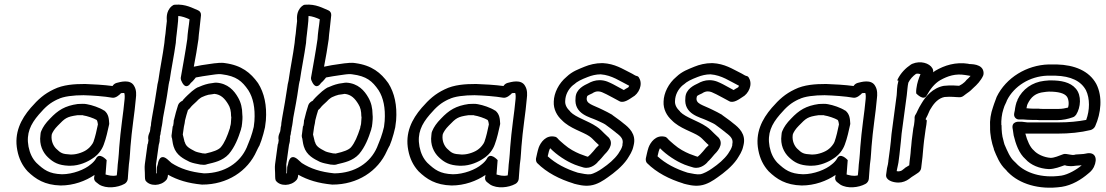

<svg xmlns="http://www.w3.org/2000/svg" viewBox="-20 -801 4926 855"><path d="M57 -132C64 -95 79 -64 103 -38C139 -3 179 23 250 25C308 25 361 5 401 -22L399 -9C398 -1 403 7 409 11L422 21C453 40 503 35 534 18C542 14 548 5 549 -4L551 -31C552 -44 553 -55 554 -69L557 -93C559 -108 559 -127 561 -148C565 -194 567 -212 573 -259C578 -299 582 -326 585 -363C587 -379 588 -400 578 -417C561 -451 513 -435 500 -432C493 -430 486 -426 481 -418C444 -423 393 -426 359 -427C311 -427 261 -424 219 -403C177 -383 150 -359 117 -321C73 -270 42 -209 57 -132ZM107 -148C96 -207 116 -248 153 -291C184 -327 203 -343 237 -359H238C262 -372 308 -377 352 -377C389 -376 447 -372 479 -366C495 -363 511 -378 518 -385V-386C526 -387 531 -387 533 -387C535 -384 536 -373 535 -362V-361C532 -326 528 -299 523 -259C517 -212 515 -192 511 -146C509 -123 509 -106 507 -93L504 -66V-65C504 -56 502 -42 501 -29L500 -20C478 -15 462 -21 450 -24C452 -48 453 -62 455 -88C455 -88 422 -126 407 -94C403 -86 391 -74 384 -69C358 -46 304 -25 256 -25C198 -27 175 -45 142 -76C124 -95 113 -118 107 -148ZM160 -199C154 -156 171 -122 193 -101C218 -77 241 -65 285 -63H294C333 -63 370 -80 393 -96C415 -110 433 -132 442 -157C453 -186 460 -220 466 -247C466 -250 467 -253 466 -255C465 -268 465 -293 444 -309H443C423 -322 390 -333 367 -337C353 -340 340 -338 330 -338H327C269 -330 238 -310 203 -273C183 -253 171 -235 164 -218C160 -210 161 -204 160 -199ZM210 -199 211 -204C215 -214 223 -227 237 -241C270 -275 276 -281 325 -288H349C350 -288 350 -287 351 -287C367 -285 399 -274 410 -267C412 -265 414 -262 416 -247C411 -222 404 -191 396 -169C393 -160 378 -142 370 -137C356 -125 324 -113 300 -113H293C257 -115 251 -119 230 -139C217 -152 207 -174 210 -199Z M625 -70C623 -54 625 -41 625 -32C626 -21 624 -5 628 3C647 30 696 28 720 1C724 -3 726 -9 727 -14L728 -23C771 1 817 15 879 21H881C991 21 1083 -38 1123 -129C1127 -137 1129 -142 1133 -149C1133 -150 1135 -151 1135 -152L1144 -176C1150 -194 1156 -215 1160 -234L1164 -265C1169 -331 1157 -387 1129 -431C1096 -477 1056 -510 982 -520C970 -522 965 -521 958 -521H955C950 -520 943 -520 934 -519L913 -516C890 -513 865 -509 843 -504C851 -546 858 -585 864 -628V-630C865 -642 866 -655 868 -668C871 -692 873 -711 875 -733C876 -743 870 -752 862 -755C839 -764 807 -784 759 -780C753 -780 749 -777 744 -773C717 -749 723 -715 723 -707C720 -686 719 -670 717 -652C715 -640 713 -623 712 -610C705 -555 693 -500 685 -442C682 -430 680 -420 679 -410C673 -368 665 -323 657 -279L653 -254C652 -247 653 -243 651 -238C651 -237 650 -235 650 -234C649 -226 649 -219 647 -213C647 -212 645 -211 645 -210V-209C639 -195 639 -187 641 -176C640 -172 640 -167 639 -163C639 -161 637 -159 637 -158ZM675 -70 687 -156C689 -161 690 -169 691 -174V-180C691 -183 693 -186 692 -189C691 -194 694 -199 695 -205V-209C697 -217 698 -224 699 -232C701 -239 702 -248 703 -254L706 -277C714 -319 723 -366 729 -410C730 -420 732 -429 734 -439L735 -441C743 -497 755 -553 763 -611V-613C764 -626 765 -639 767 -652C770 -674 771 -691 773 -708V-709C774 -717 773 -724 774 -730C792 -728 806 -723 824 -715C823 -700 820 -685 818 -668C816 -655 815 -641 814 -627C806 -571 795 -512 785 -455C784 -448 788 -439 791 -434C810 -398 829 -431 829 -431C843 -443 849 -453 852 -456C872 -460 892 -463 913 -466L934 -469C939 -470 944 -470 954 -471C958 -471 966 -471 969 -470C1032 -462 1058 -440 1086 -399C1107 -366 1117 -320 1113 -262L1110 -236C1107 -222 1101 -202 1096 -188L1087 -165C1083 -157 1082 -151 1079 -145C1049 -76 981 -30 889 -29C828 -35 783 -50 744 -75C740 -78 733 -85 725 -92C689 -122 683 -71 683 -71C683 -71 683 -70 681 -64C681 -62 679 -59 679 -57C679 -47 678 -40 678 -29H675C677 -42 674 -61 675 -70ZM745 -206C744 -202 743 -196 745 -187C745 -186 746 -186 746 -185C748 -177 748 -165 753 -149C765 -109 799 -93 823 -81C824 -81 824 -80 825 -80C840 -74 854 -72 868 -69C869 -69 871 -68 873 -68H875C877 -68 886 -67 887 -67C896 -67 900 -69 903 -70C932 -77 971 -84 999 -115C1026 -147 1041 -186 1053 -224L1054 -229C1054 -232 1056 -235 1056 -236L1058 -251C1059 -261 1061 -278 1059 -292C1059 -319 1053 -345 1040 -367C1023 -397 995 -430 942 -433C933 -433 918 -429 912 -429C911 -429 909 -428 907 -428C889 -424 875 -418 861 -412H860C848 -406 840 -398 834 -394C823 -384 810 -373 795 -356V-355L792 -352C785 -349 776 -342 773 -333C766 -312 760 -289 755 -268C755 -267 754 -267 754 -266C753 -256 753 -248 751 -241C751 -240 749 -239 749 -238ZM794 -202 799 -237C802 -249 803 -256 804 -265C808 -281 812 -296 817 -311C825 -317 830 -325 832 -327C839 -335 852 -345 864 -358C871 -364 875 -366 878 -368C889 -373 899 -377 908 -379C919 -380 928 -382 935 -383C964 -380 981 -362 996 -337C1005 -323 1009 -306 1009 -284C1009 -282 1010 -280 1010 -279C1010 -274 1008 -254 1008 -251L1007 -245C1005 -239 1004 -234 1004 -231C992 -194 980 -165 963 -145C952 -133 929 -125 898 -118C895 -117 895 -117 893 -117C889 -118 887 -118 885 -118H883C870 -121 858 -123 849 -127C822 -141 808 -149 803 -168L802 -169C800 -176 797 -190 794 -202Z M1205 -70C1203 -54 1205 -41 1205 -32C1206 -21 1204 -5 1208 3C1227 30 1276 28 1300 1C1304 -3 1306 -9 1307 -14L1308 -23C1351 1 1397 15 1459 21H1461C1571 21 1663 -38 1703 -129C1707 -137 1709 -142 1713 -149C1713 -150 1715 -151 1715 -152L1724 -176C1730 -194 1736 -215 1740 -234L1744 -265C1749 -331 1737 -387 1709 -431C1676 -477 1636 -510 1562 -520C1550 -522 1545 -521 1538 -521H1535C1530 -520 1523 -520 1514 -519L1493 -516C1470 -513 1445 -509 1423 -504C1431 -546 1438 -585 1444 -628V-630C1445 -642 1446 -655 1448 -668C1451 -692 1453 -711 1455 -733C1456 -743 1450 -752 1442 -755C1419 -764 1387 -784 1339 -780C1333 -780 1329 -777 1324 -773C1297 -749 1303 -715 1303 -707C1300 -686 1299 -670 1297 -652C1295 -640 1293 -623 1292 -610C1285 -555 1273 -500 1265 -442C1262 -430 1260 -420 1259 -410C1253 -368 1245 -323 1237 -279L1233 -254C1232 -247 1233 -243 1231 -238C1231 -237 1230 -235 1230 -234C1229 -226 1229 -219 1227 -213C1227 -212 1225 -211 1225 -210V-209C1219 -195 1219 -187 1221 -176C1220 -172 1220 -167 1219 -163C1219 -161 1217 -159 1217 -158ZM1255 -70 1267 -156C1269 -161 1270 -169 1271 -174V-180C1271 -183 1273 -186 1272 -189C1271 -194 1274 -199 1275 -205V-209C1277 -217 1278 -224 1279 -232C1281 -239 1282 -248 1283 -254L1286 -277C1294 -319 1303 -366 1309 -410C1310 -420 1312 -429 1314 -439L1315 -441C1323 -497 1335 -553 1343 -611V-613C1344 -626 1345 -639 1347 -652C1350 -674 1351 -691 1353 -708V-709C1354 -717 1353 -724 1354 -730C1372 -728 1386 -723 1404 -715C1403 -700 1400 -685 1398 -668C1396 -655 1395 -641 1394 -627C1386 -571 1375 -512 1365 -455C1364 -448 1368 -439 1371 -434C1390 -398 1409 -431 1409 -431C1423 -443 1429 -453 1432 -456C1452 -460 1472 -463 1493 -466L1514 -469C1519 -470 1524 -470 1534 -471C1538 -471 1546 -471 1549 -470C1612 -462 1638 -440 1666 -399C1687 -366 1697 -320 1693 -262L1690 -236C1687 -222 1681 -202 1676 -188L1667 -165C1663 -157 1662 -151 1659 -145C1629 -76 1561 -30 1469 -29C1408 -35 1363 -50 1324 -75C1320 -78 1313 -85 1305 -92C1269 -122 1263 -71 1263 -71C1263 -71 1263 -70 1261 -64C1261 -62 1259 -59 1259 -57C1259 -47 1258 -40 1258 -29H1255C1257 -42 1254 -61 1255 -70ZM1325 -206C1324 -202 1323 -196 1325 -187C1325 -186 1326 -186 1326 -185C1328 -177 1328 -165 1333 -149C1345 -109 1379 -93 1403 -81C1404 -81 1404 -80 1405 -80C1420 -74 1434 -72 1448 -69C1449 -69 1451 -68 1453 -68H1455C1457 -68 1466 -67 1467 -67C1476 -67 1480 -69 1483 -70C1512 -77 1551 -84 1579 -115C1606 -147 1621 -186 1633 -224L1634 -229C1634 -232 1636 -235 1636 -236L1638 -251C1639 -261 1641 -278 1639 -292C1639 -319 1633 -345 1620 -367C1603 -397 1575 -430 1522 -433C1513 -433 1498 -429 1492 -429C1491 -429 1489 -428 1487 -428C1469 -424 1455 -418 1441 -412H1440C1428 -406 1420 -398 1414 -394C1403 -384 1390 -373 1375 -356V-355L1372 -352C1365 -349 1356 -342 1353 -333C1346 -312 1340 -289 1335 -268C1335 -267 1334 -267 1334 -266C1333 -256 1333 -248 1331 -241C1331 -240 1329 -239 1329 -238ZM1374 -202 1379 -237C1382 -249 1383 -256 1384 -265C1388 -281 1392 -296 1397 -311C1405 -317 1410 -325 1412 -327C1419 -335 1432 -345 1444 -358C1451 -364 1455 -366 1458 -368C1469 -373 1479 -377 1488 -379C1499 -380 1508 -382 1515 -383C1544 -380 1561 -362 1576 -337C1585 -323 1589 -306 1589 -284C1589 -282 1590 -280 1590 -279C1590 -274 1588 -254 1588 -251L1587 -245C1585 -239 1584 -234 1584 -231C1572 -194 1560 -165 1543 -145C1532 -133 1509 -125 1478 -118C1475 -117 1475 -117 1473 -117C1469 -118 1467 -118 1465 -118H1463C1450 -121 1438 -123 1429 -127C1402 -141 1388 -149 1383 -168L1382 -169C1380 -176 1377 -190 1374 -202Z M1798 -132C1805 -95 1820 -64 1844 -38C1880 -3 1920 23 1991 25C2049 25 2102 5 2142 -22L2140 -9C2139 -1 2144 7 2150 11L2163 21C2194 40 2244 35 2275 18C2283 14 2289 5 2290 -4L2292 -31C2293 -44 2294 -55 2295 -69L2298 -93C2300 -108 2300 -127 2302 -148C2306 -194 2308 -212 2314 -259C2319 -299 2323 -326 2326 -363C2328 -379 2329 -400 2319 -417C2302 -451 2254 -435 2241 -432C2234 -430 2227 -426 2222 -418C2185 -423 2134 -426 2100 -427C2052 -427 2002 -424 1960 -403C1918 -383 1891 -359 1858 -321C1814 -270 1783 -209 1798 -132ZM1848 -148C1837 -207 1857 -248 1894 -291C1925 -327 1944 -343 1978 -359H1979C2003 -372 2049 -377 2093 -377C2130 -376 2188 -372 2220 -366C2236 -363 2252 -378 2259 -385V-386C2267 -387 2272 -387 2274 -387C2276 -384 2277 -373 2276 -362V-361C2273 -326 2269 -299 2264 -259C2258 -212 2256 -192 2252 -146C2250 -123 2250 -106 2248 -93L2245 -66V-65C2245 -56 2243 -42 2242 -29L2241 -20C2219 -15 2203 -21 2191 -24C2193 -48 2194 -62 2196 -88C2196 -88 2163 -126 2148 -94C2144 -86 2132 -74 2125 -69C2099 -46 2045 -25 1997 -25C1939 -27 1916 -45 1883 -76C1865 -95 1854 -118 1848 -148ZM1901 -199C1895 -156 1912 -122 1934 -101C1959 -77 1982 -65 2026 -63H2035C2074 -63 2111 -80 2134 -96C2156 -110 2174 -132 2183 -157C2194 -186 2201 -220 2207 -247C2207 -250 2208 -253 2207 -255C2206 -268 2206 -293 2185 -309H2184C2164 -322 2131 -333 2108 -337C2094 -340 2081 -338 2071 -338H2068C2010 -330 1979 -310 1944 -273C1924 -253 1912 -235 1905 -218C1901 -210 1902 -204 1901 -199ZM1951 -199 1952 -204C1956 -214 1964 -227 1978 -241C2011 -275 2017 -281 2066 -288H2090C2091 -288 2091 -287 2092 -287C2108 -285 2140 -274 2151 -267C2153 -265 2155 -262 2157 -247C2152 -222 2145 -191 2137 -169C2134 -160 2119 -142 2111 -137C2097 -125 2065 -113 2041 -113H2034C1998 -115 1992 -119 1971 -139C1958 -152 1948 -174 1951 -199Z M2367 -96C2366 -90 2367 -80 2372 -75C2415 -32 2472 -3 2534 16C2534 16 2535 17 2536 17C2553 21 2579 29 2609 25C2640 21 2668 2 2686 -11C2716 -32 2750 -59 2773 -92C2784 -110 2796 -126 2801 -151L2802 -155C2814 -204 2781 -233 2756 -252C2740 -266 2722 -277 2708 -288C2707 -288 2707 -290 2706 -290C2691 -299 2678 -305 2664 -312C2618 -335 2589 -338 2593 -366C2593 -367 2594 -368 2594 -369C2594 -374 2595 -375 2617 -385C2618 -385 2619 -386 2620 -387C2627 -391 2634 -394 2643 -394C2656 -394 2664 -389 2681 -381C2699 -371 2718 -362 2739 -350C2758 -340 2785 -361 2796 -368C2825 -383 2844 -425 2826 -454C2824 -459 2820 -462 2814 -463C2808 -464 2800 -471 2785 -478C2752 -494 2719 -517 2664 -520H2662C2632 -520 2605 -513 2583 -504C2557 -493 2529 -484 2503 -459C2468 -430 2447 -387 2446 -349C2444 -314 2461 -285 2482 -266C2517 -229 2576 -214 2605 -194L2606 -193C2614 -188 2622 -179 2632 -169C2638 -163 2641 -160 2647 -155C2645 -152 2638 -146 2635 -143C2625 -131 2619 -123 2609 -113L2598 -103C2588 -105 2574 -112 2561 -116C2540 -125 2516 -137 2492 -158C2481 -168 2469 -177 2463 -185C2460 -188 2457 -191 2452 -192C2411 -202 2387 -166 2379 -144C2373 -126 2370 -108 2367 -96ZM2419 -105C2422 -120 2426 -135 2430 -141C2459 -111 2502 -83 2537 -69C2538 -69 2539 -68 2539 -68C2550 -64 2564 -59 2579 -55C2613 -47 2638 -75 2641 -78V-79C2654 -91 2663 -102 2672 -113C2680 -121 2718 -157 2691 -188C2690 -189 2690 -190 2689 -190C2681 -197 2677 -201 2671 -207C2663 -215 2651 -228 2637 -237C2597 -264 2544 -278 2520 -303L2519 -305C2505 -318 2495 -334 2497 -353C2498 -377 2509 -403 2533 -423C2534 -423 2535 -424 2535 -424C2551 -439 2569 -447 2597 -458C2615 -465 2634 -470 2655 -470C2705 -466 2740 -440 2782 -419C2780 -415 2778 -412 2778 -412C2777 -412 2777 -411 2776 -411C2768 -407 2761 -402 2758 -400C2738 -411 2724 -418 2710 -426C2709 -426 2708 -427 2708 -427C2695 -433 2677 -444 2650 -444C2630 -444 2612 -437 2600 -430C2583 -422 2544 -405 2543 -365C2535 -292 2609 -279 2636 -266C2650 -259 2664 -254 2675 -247C2692 -234 2707 -224 2720 -213C2721 -213 2722 -211 2722 -211C2747 -193 2757 -180 2752 -159V-154C2748 -138 2743 -132 2733 -116C2716 -92 2690 -70 2662 -51C2647 -40 2623 -27 2609 -25C2595 -23 2573 -28 2553 -32C2499 -49 2454 -73 2419 -105Z M2856 -96C2855 -90 2856 -80 2861 -75C2904 -32 2961 -3 3023 16C3023 16 3024 17 3025 17C3042 21 3068 29 3098 25C3129 21 3157 2 3175 -11C3205 -32 3239 -59 3262 -92C3273 -110 3285 -126 3290 -151L3291 -155C3303 -204 3270 -233 3245 -252C3229 -266 3211 -277 3197 -288C3196 -288 3196 -290 3195 -290C3180 -299 3167 -305 3153 -312C3107 -335 3078 -338 3082 -366C3082 -367 3083 -368 3083 -369C3083 -374 3084 -375 3106 -385C3107 -385 3108 -386 3109 -387C3116 -391 3123 -394 3132 -394C3145 -394 3153 -389 3170 -381C3188 -371 3207 -362 3228 -350C3247 -340 3274 -361 3285 -368C3314 -383 3333 -425 3315 -454C3313 -459 3309 -462 3303 -463C3297 -464 3289 -471 3274 -478C3241 -494 3208 -517 3153 -520H3151C3121 -520 3094 -513 3072 -504C3046 -493 3018 -484 2992 -459C2957 -430 2936 -387 2935 -349C2933 -314 2950 -285 2971 -266C3006 -229 3065 -214 3094 -194L3095 -193C3103 -188 3111 -179 3121 -169C3127 -163 3130 -160 3136 -155C3134 -152 3127 -146 3124 -143C3114 -131 3108 -123 3098 -113L3087 -103C3077 -105 3063 -112 3050 -116C3029 -125 3005 -137 2981 -158C2970 -168 2958 -177 2952 -185C2949 -188 2946 -191 2941 -192C2900 -202 2876 -166 2868 -144C2862 -126 2859 -108 2856 -96ZM2908 -105C2911 -120 2915 -135 2919 -141C2948 -111 2991 -83 3026 -69C3027 -69 3028 -68 3028 -68C3039 -64 3053 -59 3068 -55C3102 -47 3127 -75 3130 -78V-79C3143 -91 3152 -102 3161 -113C3169 -121 3207 -157 3180 -188C3179 -189 3179 -190 3178 -190C3170 -197 3166 -201 3160 -207C3152 -215 3140 -228 3126 -237C3086 -264 3033 -278 3009 -303L3008 -305C2994 -318 2984 -334 2986 -353C2987 -377 2998 -403 3022 -423C3023 -423 3024 -424 3024 -424C3040 -439 3058 -447 3086 -458C3104 -465 3123 -470 3144 -470C3194 -466 3229 -440 3271 -419C3269 -415 3267 -412 3267 -412C3266 -412 3266 -411 3265 -411C3257 -407 3250 -402 3247 -400C3227 -411 3213 -418 3199 -426C3198 -426 3197 -427 3197 -427C3184 -433 3166 -444 3139 -444C3119 -444 3101 -437 3089 -430C3072 -422 3033 -405 3032 -365C3024 -292 3098 -279 3125 -266C3139 -259 3153 -254 3164 -247C3181 -234 3196 -224 3209 -213C3210 -213 3211 -211 3211 -211C3236 -193 3246 -180 3241 -159V-154C3237 -138 3232 -132 3222 -116C3205 -92 3179 -70 3151 -51C3136 -40 3112 -27 3098 -25C3084 -23 3062 -28 3042 -32C2988 -49 2943 -73 2908 -105Z M3357 -132C3364 -95 3379 -64 3403 -38C3439 -3 3479 23 3550 25C3608 25 3661 5 3701 -22L3699 -9C3698 -1 3703 7 3709 11L3722 21C3753 40 3803 35 3834 18C3842 14 3848 5 3849 -4L3851 -31C3852 -44 3853 -55 3854 -69L3857 -93C3859 -108 3859 -127 3861 -148C3865 -194 3867 -212 3873 -259C3878 -299 3882 -326 3885 -363C3887 -379 3888 -400 3878 -417C3861 -451 3813 -435 3800 -432C3793 -430 3786 -426 3781 -418C3744 -423 3693 -426 3659 -427C3611 -427 3561 -424 3519 -403C3477 -383 3450 -359 3417 -321C3373 -270 3342 -209 3357 -132ZM3407 -148C3396 -207 3416 -248 3453 -291C3484 -327 3503 -343 3537 -359H3538C3562 -372 3608 -377 3652 -377C3689 -376 3747 -372 3779 -366C3795 -363 3811 -378 3818 -385V-386C3826 -387 3831 -387 3833 -387C3835 -384 3836 -373 3835 -362V-361C3832 -326 3828 -299 3823 -259C3817 -212 3815 -192 3811 -146C3809 -123 3809 -106 3807 -93L3804 -66V-65C3804 -56 3802 -42 3801 -29L3800 -20C3778 -15 3762 -21 3750 -24C3752 -48 3753 -62 3755 -88C3755 -88 3722 -126 3707 -94C3703 -86 3691 -74 3684 -69C3658 -46 3604 -25 3556 -25C3498 -27 3475 -45 3442 -76C3424 -95 3413 -118 3407 -148ZM3460 -199C3454 -156 3471 -122 3493 -101C3518 -77 3541 -65 3585 -63H3594C3633 -63 3670 -80 3693 -96C3715 -110 3733 -132 3742 -157C3753 -186 3760 -220 3766 -247C3766 -250 3767 -253 3766 -255C3765 -268 3765 -293 3744 -309H3743C3723 -322 3690 -333 3667 -337C3653 -340 3640 -338 3630 -338H3627C3569 -330 3538 -310 3503 -273C3483 -253 3471 -235 3464 -218C3460 -210 3461 -204 3460 -199ZM3510 -199 3511 -204C3515 -214 3523 -227 3537 -241C3570 -275 3576 -281 3625 -288H3649C3650 -288 3650 -287 3651 -287C3667 -285 3699 -274 3710 -267C3712 -265 3714 -262 3716 -247C3711 -222 3704 -191 3696 -169C3693 -160 3678 -142 3670 -137C3656 -125 3624 -113 3600 -113H3593C3557 -115 3551 -119 3530 -139C3517 -152 3507 -174 3510 -199Z M3981 -442C3973 -413 3975 -394 3973 -377L3950 -204C3948 -180 3946 -161 3943 -137C3940 -118 3938 -100 3936 -85V-83C3936 -77 3933 -64 3930 -52L3926 -23C3923 1 3955 12 3981 12C3999 12 4016 5 4028 -4L4040 -13C4050 -19 4060 -26 4069 -32C4075 -36 4081 -44 4082 -52C4084 -69 4086 -87 4088 -102C4089 -113 4090 -123 4091 -136C4093 -151 4093 -163 4095 -175L4102 -226C4105 -239 4106 -253 4107 -262C4107 -264 4108 -267 4102 -269L4103 -273C4113 -290 4119 -310 4124 -316C4124 -317 4126 -318 4126 -319C4140 -343 4160 -364 4186 -369C4215 -372 4237 -368 4253 -368C4259 -368 4266 -370 4272 -375C4275 -378 4282 -382 4288 -387C4299 -394 4307 -402 4315 -410C4330 -423 4348 -442 4358 -464C4360 -468 4360 -473 4360 -477C4358 -519 4300 -515 4294 -516L4293 -517C4235 -526 4186 -510 4145 -486C4141 -483 4139 -482 4135 -479C4137 -485 4135 -491 4132 -497C4119 -520 4079 -532 4043 -517C4042 -516 4038 -515 4037 -514C4013 -498 3991 -476 3977 -447C3977 -446 3976 -444 3976 -442ZM4025 -433C4033 -449 4045 -462 4059 -472C4065 -474 4072 -473 4079 -471C4071 -451 4064 -432 4061 -408C4059 -396 4060 -387 4060 -385C4060 -385 4093 -349 4107 -376C4121 -402 4141 -429 4167 -444C4201 -463 4235 -474 4278 -467C4288 -465 4296 -464 4302 -463C4296 -456 4291 -451 4284 -445C4279 -438 4271 -431 4265 -427C4261 -424 4254 -421 4251 -419C4237 -420 4214 -422 4186 -419H4184C4133 -410 4101 -370 4084 -341C4068 -316 4062 -297 4058 -292C4053 -286 4052 -277 4053 -271C4053 -269 4052 -261 4052 -259C4051 -249 4050 -241 4047 -229L4040 -175C4038 -157 4038 -147 4036 -135V-133C4036 -125 4034 -113 4033 -102C4031 -90 4030 -76 4029 -65C4022 -61 4016 -57 4011 -54C4010 -54 4009 -52 4009 -52L3996 -42C3995 -41 3987 -38 3983 -38C3980 -38 3976 -38 3973 -39L3975 -49C3977 -60 3981 -74 3982 -86C3985 -105 3986 -120 3988 -137C3991 -161 3993 -184 3995 -206L4018 -377C4021 -401 4021 -415 4025 -433Z M4389 -236C4388 -202 4396 -165 4406 -137V-135C4418 -106 4431 -71 4459 -45C4462 -43 4463 -39 4471 -32C4519 16 4604 46 4708 31C4754 24 4796 -2 4826 -28C4832 -33 4843 -41 4851 -57C4870 -97 4856 -127 4815 -117C4802 -114 4793 -115 4770 -113C4769 -113 4768 -112 4767 -112C4756 -110 4756 -111 4742 -113L4730 -115C4726 -116 4719 -116 4714 -114C4696 -107 4674 -98 4659 -98C4628 -100 4598 -115 4584 -131C4567 -145 4554 -175 4546 -206H4689C4742 -206 4792 -211 4837 -222C4844 -224 4853 -230 4857 -239C4883 -297 4891 -370 4862 -427C4830 -486 4764 -512 4686 -514H4649C4553 -511 4460 -456 4418 -369C4418 -368 4417 -367 4417 -366C4414 -359 4411 -350 4407 -339L4402 -324C4392 -296 4387 -265 4389 -236ZM4439 -245C4438 -264 4441 -294 4448 -314L4453 -329C4456 -337 4461 -344 4464 -354C4496 -418 4566 -461 4643 -464H4680C4749 -462 4794 -440 4816 -399C4834 -362 4833 -310 4817 -267C4780 -260 4740 -256 4696 -256H4555C4548 -256 4544 -258 4530 -259H4518C4518 -259 4481 -262 4490 -225C4491 -220 4492 -210 4494 -198C4503 -161 4517 -118 4547 -92C4570 -66 4609 -50 4650 -48H4651C4676 -48 4703 -59 4720 -65L4727 -64C4728 -64 4728 -63 4728 -63C4741 -61 4754 -60 4770 -63C4782 -64 4789 -64 4797 -65C4775 -46 4737 -24 4707 -19C4617 -6 4547 -32 4509 -70C4506 -73 4504 -76 4496 -83C4478 -99 4466 -128 4453 -158C4450 -167 4450 -170 4448 -177C4442 -196 4440 -220 4440 -243C4440 -244 4439 -244 4439 -245ZM4496 -294C4494 -279 4506 -269 4517 -269H4536C4550 -268 4561 -267 4576 -267H4594C4605 -266 4611 -266 4619 -266H4687C4713 -266 4736 -271 4758 -279C4764 -281 4768 -285 4772 -290C4793 -323 4797 -376 4771 -406C4746 -436 4703 -443 4660 -443H4652C4646 -442 4638 -442 4630 -441C4577 -435 4533 -404 4511 -357V-355C4505 -346 4500 -320 4499 -309C4497 -302 4497 -298 4496 -294ZM4551 -319C4552 -324 4553 -330 4554 -333C4554 -334 4556 -336 4556 -338C4571 -369 4591 -387 4630 -391H4631C4634 -392 4639 -392 4650 -393H4653C4692 -393 4719 -386 4730 -372C4738 -363 4742 -339 4736 -322C4725 -319 4710 -316 4694 -316H4626C4618 -316 4612 -316 4606 -317H4583C4571 -317 4564 -318 4551 -319Z"/></svg>

Font: Hussar Pisanka
Style: OutKur
Weight: 400
Designer: Robert Jablonski
Foundry: Cannot Into Space Fonts
Version: Version 1.070